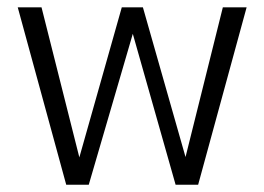

<svg xmlns="http://www.w3.org/2000/svg" viewBox="-20 -508 727 528"><path d="M162.1 0 28.8 -487.8H94.2L198.2 -75.2L314.9 -487.8H373L490.2 -76.2L592.8 -487.8H658.2L524.9 0H462.9L345.2 -415L224.1 0Z"/></svg>

Font: Acari Sans Light
Style: Regular
Weight: 300
Designer: Alfredo Marco Pradil and Stefan Peev
Foundry: Hanken Design Co.
Version: Version 1.045;January 11, 2019;FontCreator 11.5.0.2425 64-bi